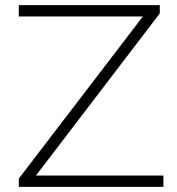

<svg xmlns="http://www.w3.org/2000/svg" viewBox="-20 -725 686 745"><path d="M53 0V-32L555 -688L559 -661H53V-705H600V-673L99 -17L95 -44H614V0Z"/></svg>

Font: Nunito Sans 10pt SemiExpanded ExtraLight
Style: Regular
Weight: 250
Width: 6
Designer: Vernon Adams
Foundry: Vernon Adams
Version: Version 3.101;gftools[0.9.27]